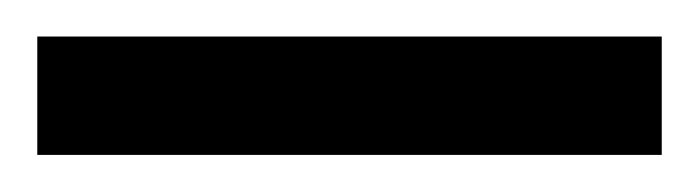

<svg xmlns="http://www.w3.org/2000/svg" viewBox="-20 -669 375 103"><path d="M0 -585.9V-649.4H335V-585.9Z"/></svg>

Font: BabelStone Ogham Pictish
Style: Regular
Weight: 400
Designer: Andrew West
Foundry: BabelStone
Version: Version 1.02 March 14, 2022